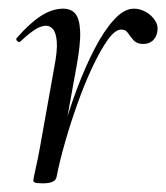

<svg xmlns="http://www.w3.org/2000/svg" viewBox="-20 -415 384 443"><path d="M110.6 -7.2 100.6 -8.2Q109 -53.2 123.6 -105.7Q138.2 -158.2 157.3 -209.2Q176.4 -260.2 198.2 -302.3Q220 -344.4 243.2 -369.7Q266.4 -395 289 -395Q302.6 -395 316 -387.7Q329.4 -380.4 337.6 -368Q345.8 -355.6 342.8 -341Q340.2 -328 331.8 -320.8Q323.4 -313.6 310.8 -313.6Q295.8 -313.6 288.4 -321.9Q281 -330.2 275.5 -338.5Q270 -346.8 259.8 -346.8Q245.6 -346.8 228.8 -323.3Q212 -299.8 193.9 -261.6Q175.8 -223.4 159.5 -177.9Q143.2 -132.4 130.3 -87.4Q117.4 -42.4 110.6 -7.2ZM79.4 8Q65.2 8 61 6.3Q56.8 4.6 56.8 1.6Q56.8 -1.6 62.4 -26.4Q68 -51.2 72 -74L105 -258.6Q112.8 -298.8 111 -319.3Q109.2 -339.8 102.3 -347.7Q95.4 -355.6 86.6 -355.6Q72.8 -355.6 56.7 -344Q40.6 -332.4 26.4 -318.8Q24 -316.4 20 -320.1Q16 -323.8 18.4 -327Q48 -361.2 74.2 -378.1Q100.4 -395 126 -395Q144 -395 153.8 -383.4Q163.6 -371.8 164.9 -342.8Q166.2 -313.8 156.4 -261L110.6 -7.2Q108.4 8 79.4 8Z"/></svg>

Font: Cormorant Infant Light
Style: Italic
Weight: 300
Italic angle: -10°
Designer: Christian Thalmann (Catharsis Fonts)
Foundry: Catharsis Fonts
Version: Version 4.001